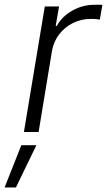

<svg xmlns="http://www.w3.org/2000/svg" viewBox="-82 -574 465 835"><path d="M22 0 112.8 -545.9H174.8L160.2 -461.4H165Q188 -502.9 233.4 -528.3Q278.8 -553.7 330.1 -553.2Q337.9 -553.7 347.2 -553.5Q356.4 -553.2 363.3 -552.7L352.1 -488.8Q348.1 -489.3 337.6 -490.7Q327.1 -492.2 314.5 -491.7Q272 -492.2 235.6 -474.1Q199.2 -456.1 175 -424.3Q150.9 -392.6 144 -352.1L85.9 0ZM-62 241.2 10.7 57.6H76.2L-12.7 241.2Z"/></svg>

Font: Inter Tight Light
Style: Italic
Weight: 300
Italic angle: -9.39999°
Designer: Rasmus Andersson
Foundry: rsms
Version: Version 3.004